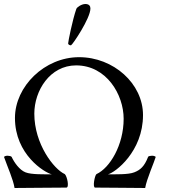

<svg xmlns="http://www.w3.org/2000/svg" viewBox="-61 -937 897 959"><path d="M365.2 -917C347.7 -917 324.2 -902.3 320.3 -892.6C300.8 -836.9 279.3 -728.5 279.3 -719.7C279.3 -714.8 287.1 -710.9 291 -710.9H293.9C301.8 -713.9 390.6 -845.7 390.6 -894.5C390.6 -905.3 385.7 -917 365.2 -917ZM262.7 -67.4C208 -91.8 110.4 -217.8 110.4 -369.1C110.4 -484.4 188.5 -610.4 319.3 -610.4C470.7 -610.4 556.6 -464.8 556.6 -343.8C556.6 -211.9 487.3 -97.7 420.9 -67.4C412.1 -61.5 400.4 0 414.1 0C541 0 557.6 2 664.1 2C670.9 -41 710.9 -130.9 716.8 -153.3C713.9 -156.2 708 -159.2 698.2 -159.2C691.4 -159.2 679.7 -157.2 678.7 -153.3C660.2 -105.5 639.6 -87.9 609.4 -76.2C580.1 -64.5 515.6 -66.4 478.5 -66.4C514.6 -75.2 653.3 -179.7 653.3 -362.3C653.3 -519.5 505.9 -651.4 334 -651.4C162.1 -651.4 13.7 -505.9 13.7 -347.7C13.7 -165 161.1 -75.2 197.3 -66.4C160.2 -66.4 95.7 -64.5 66.4 -76.2C36.1 -87.9 9.8 -126 -2.9 -153.3C-4.9 -157.2 -16.6 -159.2 -23.4 -159.2C-33.2 -159.2 -38.1 -156.2 -41 -153.3C-22.5 -100.6 4.9 -41 11.7 2C118.2 2 143.6 0 270.5 0C286.1 0 274.4 -56.6 262.7 -67.4Z"/></svg>

Font: Crimson
Style: Roman
Weight: 400
Version: Version 0.2